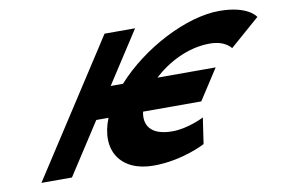

<svg xmlns="http://www.w3.org/2000/svg" viewBox="-76 -847 1466 990"><g transform="rotate(-10 656.5 -351.5)"><path d="M780.2 -145.4C664.5 -145.4 633.2 -203.6 647.6 -271.4L647.8 -271.6H952.5L1056 -431.4H751C824.3 -499.1 931.2 -557.6 1047.2 -557.6C1128.8 -557.6 1156.9 -514.3 1156.9 -514.3L1312.9 -650.3C1312.9 -650.3 1276.6 -714.9 1124.4 -714.9C952.9 -714.9 716.1 -593.5 570.5 -431H506.2L681.8 -702.1H522L67.8 -0.9H227.6L402.7 -271.2H466.7C401.5 -108.8 482.5 11.9 653.7 11.9C805.9 11.9 925.9 -52.7 925.9 -52.7L946 -188.7C946 -188.7 861.8 -145.4 780.2 -145.4Z"/></g></svg>

Font: Hussar
Style: BdWodka
Weight: 700
Foundry: Cannot Into Space Fonts
Version: Version 2.00